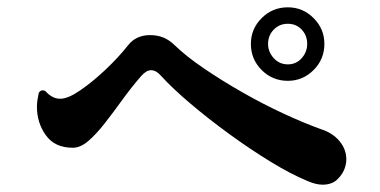

<svg xmlns="http://www.w3.org/2000/svg" viewBox="-20 -667 1040 525"><path d="M821 -172Q775 -191 719.5 -225Q664 -259 607 -300.5Q550 -342 501 -383.5Q452 -425 420 -460Q407 -475 393 -475Q380 -475 366 -459Q339 -428 314.5 -394Q290 -360 266.5 -330Q243 -300 221.5 -281.5Q200 -263 179 -263Q130 -263 105.5 -297Q81 -331 81 -375Q81 -385 82.5 -394Q84 -403 86 -413Q90 -420 97 -420Q102 -420 105 -417Q113 -408 123 -402.5Q133 -397 145 -397Q166 -397 199.5 -420Q233 -443 268.5 -476.5Q304 -510 330 -543Q352 -571 390 -571Q411 -571 427.5 -564Q444 -557 458 -543Q489 -513 537.5 -480Q586 -447 642 -415Q698 -383 754 -357Q810 -331 857 -314Q889 -304 908 -281.5Q927 -259 927 -231Q927 -226 926 -220Q925 -214 923 -208Q918 -192 903 -177Q888 -162 862 -162Q844 -162 821 -172ZM767 -446Q725 -446 695.5 -475.5Q666 -505 666 -547Q666 -588 695.5 -617.5Q725 -647 767 -647Q808 -647 837.5 -617.5Q867 -588 867 -547Q867 -505 837.5 -475.5Q808 -446 767 -446ZM767 -491Q790 -491 805 -508Q820 -525 820 -547Q820 -570 805 -586Q790 -602 767 -602Q744 -602 728.5 -586Q713 -570 713 -547Q713 -525 728.5 -508Q744 -491 767 -491Z"/></svg>

Font: Zen Antique
Style: Regular
Weight: 400
Designer: Yoshimichi Ohira
Foundry: Positype
Version: Version 1.001